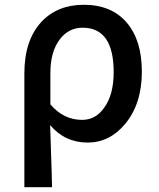

<svg xmlns="http://www.w3.org/2000/svg" viewBox="-20 -584 664 804"><path d="M82 -276Q82 -416 154 -493Q221 -564 331 -564Q447 -564 511 -489Q574 -415 574 -284Q574 -149 504 -65Q439 13 347 13Q252 13 190 -60Q198 179 198 200H82ZM417 -134Q456 -188 456 -282Q456 -468 326 -468Q268 -468 231 -420Q191 -368 191 -279V-147Q246 -82 324 -82Q381 -82 417 -134Z"/></svg>

Font: Noto Sans S Chinese Medium
Style: Regular
Weight: 500
Designer: Ryoko NISHIZUKA  (kana & ideographs); Paul D. Hunt (Latin, Greek & Cyrillic); Wenlong ZHANG  (bopomofo); Sandoll Communi
Foundry: Adobe Systems Incorporated
Version: Version 1.000;PS 1;hotconv 1.0.78;makeotf.lib2.5.61930